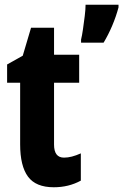

<svg xmlns="http://www.w3.org/2000/svg" viewBox="-20 -780 520 810"><path d="M250 -115Q266 -115 283.5 -119.5Q301 -124 321 -133V-18Q270 10 207 10Q131 10 98 -35Q65 -80 65 -171V-431H10V-508L76 -545L111 -663H208V-549H314V-431H208V-170Q208 -115 250 -115ZM480 -749Q470 -711 453.5 -672Q437 -633 417 -600H322V-613Q326 -629 330 -656.5Q334 -684 337.5 -712.5Q341 -741 341 -760H480Z"/></svg>

Font: Noto Sans Gujarati ExtraCondensed ExtraBold
Style: Regular
Weight: 800
Width: 2
Designer: Jelle Bosma - Monotype Design Team, Universal Thirst
Foundry: Monotype Imaging Inc.
Version: Version 2.106; ttfautohint (v1.8.4.7-5d5b)